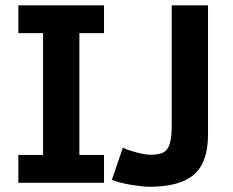

<svg xmlns="http://www.w3.org/2000/svg" viewBox="-20 -696 887 731"><path d="M376 0H49.8V-106H144V-569.8H49.8V-675.8H376V-569.8H282.2V-106H376ZM772 -184.1Q772 -77.1 718 -31Q664.1 15.1 548.8 15.1Q523.9 15.1 479.5 7.8Q435.1 0.5 405.8 -11.2L447.8 -133.8Q463.4 -125.5 497.8 -116.2Q532.2 -106.9 551.8 -106.9Q587.9 -106.9 604 -116.7Q620.1 -126.5 627 -150.9Q633.8 -175.3 633.8 -221.2V-675.8H772Z"/></svg>

Font: Clear Sans
Style: Bold
Weight: 700
Foundry: Intel Corporation
Version: Version 1.00